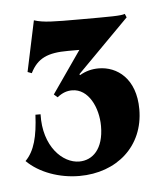

<svg xmlns="http://www.w3.org/2000/svg" viewBox="-35 -843 314 373"><g transform="rotate(-5 122.5 -656.5)"><path d="M105 -746H127L70 -664L77 -658C87 -666 96 -669 106 -669C138 -669 156 -631 156 -595C156 -550 134 -530 108 -530C76 -530 39 -565 41 -628H31C29 -586 22 -558 4 -540C28 -516 67 -502 106 -502C179 -502 233 -549 233 -621C233 -681 197 -707 161 -707C148 -707 136 -704 124 -697L123 -699L224 -801L221 -808C213 -805 196 -805 130 -805C84 -805 62 -805 44 -811L23 -712L31 -709C45 -737 65 -746 105 -746Z"/></g></svg>

Font: Sinistre Bold
Style: Regular
Weight: 900
Designer: Jules Durand
Foundry: Collletttivo
Version: Version 69.420;Glyphs 3.2 (3217)